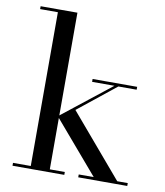

<svg xmlns="http://www.w3.org/2000/svg" viewBox="-84 -819 766 889"><g transform="rotate(10 299.5 -375.0)"><path d="M35 -13.5H118.5V-736.5H35V-750H208V-267L435.5 -446.5H330.5V-460H540V-446.5H454L277 -305L525 -13.5H574.5V0H344V-13.5H414.5L208 -255V-13.5H278.5V0H35Z"/></g></svg>

Font: Bodoni* 16pt
Style: Regular
Weight: 400
Version: Version 2.3